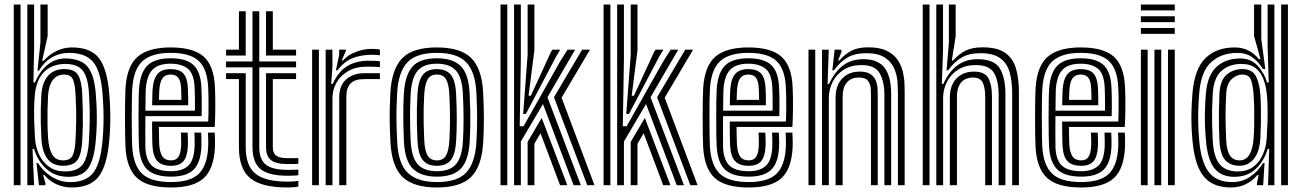

<svg xmlns="http://www.w3.org/2000/svg" viewBox="-20 -820 5763 850"><path d="M41 0V-800H71V0ZM101 0V-800H131V-603L128 -454.5H134.8Q157 -507.5 192.6 -535Q228.2 -562.5 273.5 -561.2Q340.8 -559.2 369.1 -523.1Q397.5 -487 404 -406Q407.2 -366.2 408.2 -332.5Q409.2 -298.8 408.2 -266.2Q407.2 -233.8 404 -197.8Q396.5 -112 370 -74.6Q343.5 -37.2 282.5 -37.2Q224 -37.2 185 -72.8Q146 -108.2 130.8 -160.8L124 -160.5L131 0ZM266.8 -61Q324.2 -61 347.1 -93.2Q370 -125.5 374 -200Q376.2 -242.2 377.2 -287.9Q378.2 -333.5 374 -405Q370 -475.8 347.2 -506.4Q324.5 -537 268.2 -537Q232.8 -537 203.8 -522.5Q174.8 -508 156.4 -476.9Q138 -445.8 133.8 -396.2Q131.8 -371.5 131.1 -342.4Q130.5 -313.2 131.5 -280.1Q132.5 -247 134.8 -210Q137.5 -168.2 153.6 -134.5Q169.8 -100.8 198.4 -80.9Q227 -61 266.8 -61ZM259 -86.2Q212.8 -86.2 189.5 -117.6Q166.2 -149 163 -209.5Q161.2 -242.8 160.6 -274.8Q160 -306.8 160.6 -337.4Q161.2 -368 162.8 -397Q166 -453.8 192.2 -484Q218.5 -514.2 264 -514.2Q310.8 -514.2 326.1 -487.2Q341.5 -460.2 344 -405.8Q345.8 -364.8 346.5 -332.2Q347.2 -299.8 346.8 -268.4Q346.2 -237 344.2 -199Q341.2 -138.8 323.4 -112.5Q305.5 -86.2 259 -86.2ZM259 -110Q290.2 -110 301 -130.8Q311.8 -151.5 314.2 -199Q316.5 -242 317.4 -288.1Q318.2 -334.2 314.2 -405Q311.8 -451.2 301.8 -470.6Q291.8 -490 264 -490Q231.5 -490 213.5 -465.2Q195.5 -440.5 192.8 -397Q191 -366.2 190.4 -333.8Q189.8 -301.2 190.4 -269.6Q191 -238 192.8 -210Q196 -161.8 211.2 -135.9Q226.5 -110 259 -110ZM297.8 10Q261.8 10 230.4 -4.1Q199 -18.2 176.8 -44.8H170.8L181 -9.2V0H152.5L141.5 -98.2H148.2Q171.2 -60.5 209.5 -37.1Q247.8 -13.8 291 -13.8Q360.2 -13.8 392.8 -55Q425.2 -96.2 434 -199.2Q437 -232.5 438 -265.2Q439 -298 438 -332.9Q437 -367.8 433.8 -406.5Q426 -505.8 392.2 -545.8Q358.5 -585.8 286 -585.8Q243.5 -585.8 209 -565.5Q174.5 -545.2 153 -507.5H146L159 -631.5V-800H191V-660.5L166.5 -551H173.5Q198.8 -579.5 231 -594.8Q263.2 -610 298 -610Q381.8 -610 418.2 -562.5Q454.8 -515 463.8 -405Q466.8 -367.8 467.8 -334.1Q468.8 -300.5 467.9 -267.5Q467 -234.5 463.8 -199Q453.8 -85.5 416.5 -37.8Q379.2 10 297.8 10Z M737.5 10Q633 10 587 -31.9Q541 -73.8 535.5 -167.5Q534.5 -187 533.9 -223.2Q533.2 -259.5 533.2 -300.6Q533.2 -341.8 533.9 -377Q534.5 -412.2 535.5 -429.8Q542 -528.8 590 -569.4Q638 -610 735.5 -610Q836 -610 881.5 -569.6Q927 -529.2 931.5 -436Q932.5 -415.2 932.9 -392.9Q933.2 -370.5 933.1 -347.5Q933 -324.5 932.4 -301.9Q931.8 -279.2 930.5 -258H683.2Q683.5 -242.8 683.8 -226.4Q684 -210 684.4 -197.2Q684.8 -184.5 685 -179.8Q687.5 -143.8 699.4 -126.9Q711.2 -110 737.5 -110Q759.2 -110 769.6 -125.1Q780 -140.2 781.8 -175Q782.2 -182.5 782 -197.1Q781.8 -211.8 780.8 -233H810.8Q811.8 -213 812 -197.4Q812.2 -181.8 811.8 -173.8Q809.5 -126.8 792.1 -106.4Q774.8 -86 737.5 -86Q695.8 -86 676.5 -107Q657.2 -128 654.8 -176.2Q654.2 -187.5 653.9 -204Q653.5 -220.5 653.4 -240.5Q653.2 -260.5 653.2 -282H901.8Q902.5 -298.5 902.9 -317.2Q903.2 -336 903.2 -355.9Q903.2 -375.8 902.9 -395.6Q902.5 -415.5 901.5 -434.5Q897.5 -515.8 859.1 -550.9Q820.8 -586 735.5 -586Q652.2 -586 611.8 -550.2Q571.2 -514.5 565.5 -428Q564.2 -409.2 563.8 -373Q563.2 -336.8 563.2 -295.8Q563.2 -254.8 563.9 -220.4Q564.5 -186 565.2 -170.8Q570.2 -88.8 608.8 -51.4Q647.2 -14 737.5 -14Q821.5 -14 859.5 -50.1Q897.5 -86.2 901.5 -169Q902 -180 901.9 -191.1Q901.8 -202.2 901.4 -213Q901 -223.8 900.5 -233H930.5Q931.2 -219.8 931.8 -202Q932.2 -184.2 931.5 -168Q927 -72.5 881.9 -31.2Q836.8 10 737.5 10ZM737.5 -38Q666 -38 632.8 -68.8Q599.5 -99.5 595.2 -171.8Q594.2 -187.2 593.8 -221.2Q593.2 -255.2 593.2 -295.6Q593.2 -336 593.8 -371.8Q594.2 -407.5 595.5 -426.2Q600.5 -498.5 632.8 -530.2Q665 -562 735.5 -562Q803.8 -562 836 -532.8Q868.2 -503.5 871.5 -433.8Q872.5 -414.2 872.9 -392.9Q873.2 -371.5 873.2 -349.6Q873.2 -327.8 872.5 -306H623.5Q623.2 -264.5 623.2 -233.4Q623.2 -202.2 623.5 -174Q624.5 -114 650.9 -88Q677.2 -62 737.5 -62Q786 -62 812.2 -85.2Q838.5 -108.5 841.5 -170.5Q842 -184.5 841.8 -200Q841.5 -215.5 840.5 -233H870.5Q871.2 -217.8 871.8 -202Q872.2 -186.2 871.5 -169.8Q868.2 -99.5 837 -68.8Q805.8 -38 737.5 -38ZM623.8 -330H843Q843.2 -349.5 843.1 -366.8Q843 -384 842.6 -400.4Q842.2 -416.8 841.5 -433.2Q838.8 -494.5 811.1 -516.2Q783.5 -538 735.5 -538Q681.2 -538 655.4 -511.8Q629.5 -485.5 625.2 -424Q625 -417.8 624.5 -391.2Q624 -364.8 623.8 -330ZM653.5 -354Q653.8 -367.2 654 -380.9Q654.2 -394.5 654.6 -405.6Q655 -416.8 655.2 -422.2Q658.8 -471.5 677.5 -492.8Q696.2 -514 735.5 -514Q775 -514 792.4 -494Q809.8 -474 811.8 -430Q812.2 -420 812.6 -406.9Q813 -393.8 813.1 -379.9Q813.2 -366 813.2 -354ZM683.8 -378H783Q783 -386.2 782.8 -395.5Q782.5 -404.8 782.2 -413.6Q782 -422.5 781.8 -429Q780.2 -461 769.5 -475.5Q758.8 -490 735.5 -490Q711.2 -490 699.5 -474Q687.8 -458 685.2 -420.8Q685 -416.5 684.8 -410.5Q684.5 -404.5 684.2 -396.5Q684 -388.5 683.8 -378Z M1252.8 -42Q1169.8 -42 1133.8 -71.2Q1097.8 -100.5 1097.8 -168V-522H980.8V-548H1097.8V-770H1127.8V-548H1290.8V-522H1127.8V-168Q1127.8 -114.5 1156.8 -91.2Q1185.8 -68 1252.8 -68Q1264.8 -68 1276.2 -68.2Q1287.8 -68.5 1300.8 -69.2V-44.2Q1290.8 -43 1279.4 -42.5Q1268 -42 1252.8 -42ZM1252.8 10Q1137.8 10 1087.8 -31.2Q1037.8 -72.5 1037.8 -168V-470H980.8V-496H1067.8V-168Q1067.8 -86.8 1110.6 -51.4Q1153.5 -16 1252.8 -16Q1268.5 -16 1280.1 -16.8Q1291.8 -17.5 1300.8 -19.2V5.8Q1283 10 1252.8 10ZM1252.8 -93.8Q1202 -93.8 1179.9 -111Q1157.8 -128.2 1157.8 -168V-496H1290.8V-470H1187.8V-168Q1187.8 -142.2 1202.9 -131Q1218 -119.8 1252.8 -119.8Q1275.8 -119.8 1287.1 -119.8Q1298.5 -119.8 1300.8 -120V-95Q1293.8 -94.5 1282.9 -94.1Q1272 -93.8 1252.8 -93.8ZM980.8 -574V-600H1037.8V-770H1067.8V-574ZM1157.8 -574V-770H1187.8V-600H1290.8V-574Z M1421.8 0V-600H1451.5L1451.8 -528L1446.2 -448.5H1453Q1477.8 -503 1517.1 -527.1Q1556.5 -551.2 1610.8 -551.2Q1625.2 -551.2 1640.5 -550.5Q1655.8 -549.8 1661.8 -549V-523Q1654.2 -523.8 1637.4 -524.4Q1620.5 -525 1605 -525Q1555.2 -525 1521 -505.1Q1486.8 -485.2 1469.2 -453.4Q1451.8 -421.5 1451.8 -385.2V0ZM1361.8 0V-600H1391.8V0ZM1481.8 0V-388Q1481.8 -442.5 1513.4 -469.2Q1545 -496 1591 -496Q1609 -496 1627.2 -496Q1645.5 -496 1661.8 -496V-469.8Q1645.8 -470 1626.5 -469.9Q1607.2 -469.8 1591 -469.8Q1551 -469.8 1532.1 -450.6Q1513.2 -431.5 1513.2 -391.2V0ZM1467.2 -508.5 1481.5 -577.5V-600H1511.2L1511.8 -596L1492.5 -552H1498Q1518.8 -575.8 1553.9 -589.6Q1589 -603.5 1625 -603.5Q1633.2 -603.5 1643.2 -602.9Q1653.2 -602.2 1661.8 -601V-575Q1654.8 -576.2 1646.1 -576.9Q1637.5 -577.5 1627.2 -577.5Q1577.2 -577.5 1539.5 -561.9Q1501.8 -546.2 1474 -508.5Z M1914.2 10Q1810.5 10 1762.2 -36.5Q1714 -83 1708.5 -190.8Q1706.2 -235 1705.5 -271.6Q1704.8 -308.2 1705.5 -341.9Q1706.2 -375.5 1708.2 -410Q1714.2 -514 1760.4 -562Q1806.5 -610 1914.2 -610Q2018.8 -610 2066.1 -563.1Q2113.5 -516.2 2119 -410Q2122.5 -342 2122.2 -291.4Q2122 -240.8 2119.2 -191Q2113.2 -84.5 2066.2 -37.2Q2019.2 10 1914.2 10ZM1914.2 -14Q2006 -14 2045 -57.1Q2084 -100.2 2089.2 -192.8Q2092 -242 2092.2 -290.4Q2092.5 -338.8 2089 -408.8Q2084.2 -502.5 2043.9 -544.2Q2003.5 -586 1914.2 -586Q1823.2 -586 1783.4 -543.8Q1743.5 -501.5 1738.2 -408.2Q1736.5 -377.8 1735.6 -346Q1734.8 -314.2 1735.4 -276.8Q1736 -239.2 1738.5 -191.2Q1743.5 -93.5 1786.2 -53.8Q1829 -14 1914.2 -14ZM1914.2 -38Q1844.2 -38 1808.4 -72.5Q1772.5 -107 1768.2 -194.2Q1766.2 -234.2 1765.6 -271.4Q1765 -308.5 1765.6 -342.1Q1766.2 -375.8 1768 -405.2Q1772.8 -487 1805.5 -524.5Q1838.2 -562 1914.2 -562Q1985.5 -562 2020.1 -527Q2054.8 -492 2059 -408.2Q2061.2 -363.8 2061.9 -327Q2062.5 -290.2 2061.9 -258.2Q2061.2 -226.2 2059.5 -195.8Q2054.8 -111 2021.2 -74.5Q1987.8 -38 1914.2 -38ZM1914.2 -62Q1972 -62 1998.8 -93.2Q2025.5 -124.5 2029.5 -196.8Q2032 -238 2032.2 -289.4Q2032.5 -340.8 2029.2 -405Q2025.8 -477.2 1998.4 -507.6Q1971 -538 1914.2 -538Q1856 -538 1829.1 -507Q1802.2 -476 1798 -404.2Q1796.5 -377.8 1795.8 -346Q1795 -314.2 1795.5 -276.8Q1796 -239.2 1798.2 -195.5Q1802 -122.5 1829.8 -92.2Q1857.5 -62 1914.2 -62ZM1914.2 -86Q1872 -86 1851.6 -111.5Q1831.2 -137 1828.2 -197Q1826.2 -236.2 1825.6 -270.5Q1825 -304.8 1825.6 -337.1Q1826.2 -369.5 1828 -403Q1831.5 -462.5 1851.4 -488.2Q1871.2 -514 1914.2 -514Q1955 -514 1975.6 -489.4Q1996.2 -464.8 1999.2 -404Q2002.2 -343.8 2002.2 -293.6Q2002.2 -243.5 1999.5 -198Q1996.2 -138 1976.4 -112Q1956.5 -86 1914.2 -86ZM1914.2 -110Q1942.5 -110 1954.8 -131.9Q1967 -153.8 1969.5 -199.5Q1972 -242 1972.2 -289.8Q1972.5 -337.5 1969.2 -402.5Q1967.2 -446.5 1955 -468.2Q1942.8 -490 1914.2 -490Q1885.5 -490 1873.1 -468.5Q1860.8 -447 1858 -401.5Q1856.2 -369.5 1855.6 -338.9Q1855 -308.2 1855.6 -274.2Q1856.2 -240.2 1858.2 -198Q1860.5 -151.2 1873.6 -130.6Q1886.8 -110 1914.2 -110Z M2255.8 0V-800H2285.8V-556.5L2280.8 -261H2297.8L2457.8 -544.8L2492.5 -600H2526L2403.5 -389.5L2551.5 0H2519.5L2383.8 -359.5L2285.8 -193.5V0ZM2315.8 0V-192L2378.2 -297.8L2491.5 0H2459.5L2373 -230L2345.8 -183.8V0ZM2195.8 0V-800H2225.8V0ZM2579.8 0 2432.5 -389.5 2557 -600H2591.8L2466.2 -387.5L2611.8 0ZM2296 -315.5 2315.8 -576.2V-800H2345.8V-597.5L2320 -396.2H2330L2418.5 -588.5L2425.2 -600H2460.2L2442.5 -570.5L2308 -315.5Z M2712.2 0V-800H2742.2V-556.5L2737.2 -261H2754.2L2914.2 -544.8L2949 -600H2982.5L2860 -389.5L3008 0H2976L2840.2 -359.5L2742.2 -193.5V0ZM2772.2 0V-192L2834.8 -297.8L2948 0H2916L2829.5 -230L2802.2 -183.8V0ZM2652.2 0V-800H2682.2V0ZM3036.2 0 2889 -389.5 3013.5 -600H3048.2L2922.8 -387.5L3068.2 0ZM2752.5 -315.5 2772.2 -576.2V-800H2802.2V-597.5L2776.5 -396.2H2786.5L2875 -588.5L2881.8 -600H2916.8L2899 -570.5L2764.5 -315.5Z M3295 10Q3190.5 10 3144.5 -31.9Q3098.5 -73.8 3093 -167.5Q3092 -187 3091.4 -223.2Q3090.8 -259.5 3090.8 -300.6Q3090.8 -341.8 3091.4 -377Q3092 -412.2 3093 -429.8Q3099.5 -528.8 3147.5 -569.4Q3195.5 -610 3293 -610Q3393.5 -610 3439 -569.6Q3484.5 -529.2 3489 -436Q3490 -415.2 3490.4 -392.9Q3490.8 -370.5 3490.6 -347.5Q3490.5 -324.5 3489.9 -301.9Q3489.2 -279.2 3488 -258H3240.8Q3241 -242.8 3241.2 -226.4Q3241.5 -210 3241.9 -197.2Q3242.2 -184.5 3242.5 -179.8Q3245 -143.8 3256.9 -126.9Q3268.8 -110 3295 -110Q3316.8 -110 3327.1 -125.1Q3337.5 -140.2 3339.2 -175Q3339.8 -182.5 3339.5 -197.1Q3339.2 -211.8 3338.2 -233H3368.2Q3369.2 -213 3369.5 -197.4Q3369.8 -181.8 3369.2 -173.8Q3367 -126.8 3349.6 -106.4Q3332.2 -86 3295 -86Q3253.2 -86 3234 -107Q3214.8 -128 3212.2 -176.2Q3211.8 -187.5 3211.4 -204Q3211 -220.5 3210.9 -240.5Q3210.8 -260.5 3210.8 -282H3459.2Q3460 -298.5 3460.4 -317.2Q3460.8 -336 3460.8 -355.9Q3460.8 -375.8 3460.4 -395.6Q3460 -415.5 3459 -434.5Q3455 -515.8 3416.6 -550.9Q3378.2 -586 3293 -586Q3209.8 -586 3169.2 -550.2Q3128.8 -514.5 3123 -428Q3121.8 -409.2 3121.2 -373Q3120.8 -336.8 3120.8 -295.8Q3120.8 -254.8 3121.4 -220.4Q3122 -186 3122.8 -170.8Q3127.8 -88.8 3166.2 -51.4Q3204.8 -14 3295 -14Q3379 -14 3417 -50.1Q3455 -86.2 3459 -169Q3459.5 -180 3459.4 -191.1Q3459.2 -202.2 3458.9 -213Q3458.5 -223.8 3458 -233H3488Q3488.8 -219.8 3489.2 -202Q3489.8 -184.2 3489 -168Q3484.5 -72.5 3439.4 -31.2Q3394.2 10 3295 10ZM3295 -38Q3223.5 -38 3190.2 -68.8Q3157 -99.5 3152.8 -171.8Q3151.8 -187.2 3151.2 -221.2Q3150.8 -255.2 3150.8 -295.6Q3150.8 -336 3151.2 -371.8Q3151.8 -407.5 3153 -426.2Q3158 -498.5 3190.2 -530.2Q3222.5 -562 3293 -562Q3361.2 -562 3393.5 -532.8Q3425.8 -503.5 3429 -433.8Q3430 -414.2 3430.4 -392.9Q3430.8 -371.5 3430.8 -349.6Q3430.8 -327.8 3430 -306H3181Q3180.8 -264.5 3180.8 -233.4Q3180.8 -202.2 3181 -174Q3182 -114 3208.4 -88Q3234.8 -62 3295 -62Q3343.5 -62 3369.8 -85.2Q3396 -108.5 3399 -170.5Q3399.5 -184.5 3399.2 -200Q3399 -215.5 3398 -233H3428Q3428.8 -217.8 3429.2 -202Q3429.8 -186.2 3429 -169.8Q3425.8 -99.5 3394.5 -68.8Q3363.2 -38 3295 -38ZM3181.2 -330H3400.5Q3400.8 -349.5 3400.6 -366.8Q3400.5 -384 3400.1 -400.4Q3399.8 -416.8 3399 -433.2Q3396.2 -494.5 3368.6 -516.2Q3341 -538 3293 -538Q3238.8 -538 3212.9 -511.8Q3187 -485.5 3182.8 -424Q3182.5 -417.8 3182 -391.2Q3181.5 -364.8 3181.2 -330ZM3211 -354Q3211.2 -367.2 3211.5 -380.9Q3211.8 -394.5 3212.1 -405.6Q3212.5 -416.8 3212.8 -422.2Q3216.2 -471.5 3235 -492.8Q3253.8 -514 3293 -514Q3332.5 -514 3349.9 -494Q3367.2 -474 3369.2 -430Q3369.8 -420 3370.1 -406.9Q3370.5 -393.8 3370.6 -379.9Q3370.8 -366 3370.8 -354ZM3241.2 -378H3340.5Q3340.5 -386.2 3340.2 -395.5Q3340 -404.8 3339.8 -413.6Q3339.5 -422.5 3339.2 -429Q3337.8 -461 3327 -475.5Q3316.2 -490 3293 -490Q3268.8 -490 3257 -474Q3245.2 -458 3242.8 -420.8Q3242.5 -416.5 3242.2 -410.5Q3242 -404.5 3241.8 -396.5Q3241.5 -388.5 3241.2 -378Z M3955.2 0V-405.8Q3955.2 -424.2 3953.6 -453.9Q3952 -483.5 3940.2 -513.5Q3928.5 -543.5 3899.1 -564Q3869.8 -584.5 3814.2 -584.5Q3764.8 -584.5 3731.9 -565.4Q3699 -546.2 3671.5 -508.5H3664.8L3675 -600H3704.8L3705.2 -590L3690 -552H3695.5Q3722.2 -581.5 3750.5 -596Q3778.8 -610.5 3824 -610.5Q3874.5 -610.5 3905.6 -595.1Q3936.8 -579.8 3953.4 -555.5Q3970 -531.2 3976.6 -503.9Q3983.2 -476.5 3984.1 -451.9Q3985 -427.2 3985 -411.8V0ZM3559.2 0V-600H3589.2V0ZM3679.2 0V-388Q3679.2 -423.8 3692.4 -449.5Q3705.5 -475.2 3729.5 -489.1Q3753.5 -503 3786 -503Q3818.5 -503 3835.2 -490.8Q3852 -478.5 3858.4 -460.4Q3864.8 -442.2 3865.2 -424Q3865.8 -405.8 3865.8 -393.8V0H3835.8V-392Q3835.8 -406.5 3835 -426.5Q3834.2 -446.5 3823.2 -461.6Q3812.2 -476.8 3781.5 -476.8Q3760 -476.8 3744 -467.4Q3728 -458 3719.2 -439.1Q3710.5 -420.2 3710.5 -391.2V0ZM3619.2 0V-600H3649L3643.8 -448.5H3650.5Q3675 -502.2 3712.5 -530.4Q3750 -558.5 3805 -558Q3867.8 -557.5 3896.5 -519.2Q3925.2 -481 3925.2 -403.8V0H3895.2V-399.8Q3895.2 -458.2 3874.8 -495.1Q3854.2 -532 3793.8 -532Q3747.8 -532 3715.4 -511.4Q3683 -490.8 3666.1 -457.4Q3649.2 -424 3649.2 -385.2V0Z M4461 0V-405.8Q4461 -461 4449.4 -501.1Q4437.8 -541.2 4407.2 -562.9Q4376.8 -584.5 4320 -584.5Q4270.5 -584.5 4237.6 -565.4Q4204.8 -546.2 4177.2 -508.5H4170.5L4180.8 -631V-800H4210.8V-660L4193.8 -552H4199.2Q4226 -581.8 4255.2 -596.1Q4284.5 -610.5 4329.8 -610.5Q4394.5 -610.5 4429.4 -586.4Q4464.2 -562.2 4477.5 -517.8Q4490.8 -473.2 4490.8 -411.8V0ZM4065 0V-800H4095V0ZM4185 0V-388Q4185 -423.8 4198.1 -449.5Q4211.2 -475.2 4235.2 -489.1Q4259.2 -503 4291.8 -503Q4339.8 -503 4355.6 -473.6Q4371.5 -444.2 4371.5 -393.8V0H4341.5V-392Q4341.5 -433 4330.2 -454.9Q4319 -476.8 4287.2 -476.8Q4265.8 -476.8 4249.8 -467.4Q4233.8 -458 4225.1 -439Q4216.5 -420 4216.5 -391.2V0ZM4125 0V-800H4154.8V-591.5L4149.5 -448.5H4156.2Q4180.8 -502.2 4218.2 -530.4Q4255.8 -558.5 4310.8 -558Q4382 -557.2 4406.5 -516.8Q4431 -476.2 4431 -403.8V0H4401V-399.8Q4401 -463.5 4380 -497.8Q4359 -532 4299.5 -532Q4253.5 -532 4221.2 -511.4Q4189 -490.8 4172.1 -457.4Q4155.2 -424 4155.2 -385.2V0Z M4766.5 10Q4662 10 4616 -31.9Q4570 -73.8 4564.5 -167.5Q4563.5 -187 4562.9 -223.2Q4562.2 -259.5 4562.2 -300.6Q4562.2 -341.8 4562.9 -377Q4563.5 -412.2 4564.5 -429.8Q4571 -528.8 4619 -569.4Q4667 -610 4764.5 -610Q4865 -610 4910.5 -569.6Q4956 -529.2 4960.5 -436Q4961.5 -415.2 4961.9 -392.9Q4962.2 -370.5 4962.1 -347.5Q4962 -324.5 4961.4 -301.9Q4960.8 -279.2 4959.5 -258H4712.2Q4712.5 -242.8 4712.8 -226.4Q4713 -210 4713.4 -197.2Q4713.8 -184.5 4714 -179.8Q4716.5 -143.8 4728.4 -126.9Q4740.2 -110 4766.5 -110Q4788.2 -110 4798.6 -125.1Q4809 -140.2 4810.8 -175Q4811.2 -182.5 4811 -197.1Q4810.8 -211.8 4809.8 -233H4839.8Q4840.8 -213 4841 -197.4Q4841.2 -181.8 4840.8 -173.8Q4838.5 -126.8 4821.1 -106.4Q4803.8 -86 4766.5 -86Q4724.8 -86 4705.5 -107Q4686.2 -128 4683.8 -176.2Q4683.2 -187.5 4682.9 -204Q4682.5 -220.5 4682.4 -240.5Q4682.2 -260.5 4682.2 -282H4930.8Q4931.5 -298.5 4931.9 -317.2Q4932.2 -336 4932.2 -355.9Q4932.2 -375.8 4931.9 -395.6Q4931.5 -415.5 4930.5 -434.5Q4926.5 -515.8 4888.1 -550.9Q4849.8 -586 4764.5 -586Q4681.2 -586 4640.8 -550.2Q4600.2 -514.5 4594.5 -428Q4593.2 -409.2 4592.8 -373Q4592.2 -336.8 4592.2 -295.8Q4592.2 -254.8 4592.9 -220.4Q4593.5 -186 4594.2 -170.8Q4599.2 -88.8 4637.8 -51.4Q4676.2 -14 4766.5 -14Q4850.5 -14 4888.5 -50.1Q4926.5 -86.2 4930.5 -169Q4931 -180 4930.9 -191.1Q4930.8 -202.2 4930.4 -213Q4930 -223.8 4929.5 -233H4959.5Q4960.2 -219.8 4960.8 -202Q4961.2 -184.2 4960.5 -168Q4956 -72.5 4910.9 -31.2Q4865.8 10 4766.5 10ZM4766.5 -38Q4695 -38 4661.8 -68.8Q4628.5 -99.5 4624.2 -171.8Q4623.2 -187.2 4622.8 -221.2Q4622.2 -255.2 4622.2 -295.6Q4622.2 -336 4622.8 -371.8Q4623.2 -407.5 4624.5 -426.2Q4629.5 -498.5 4661.8 -530.2Q4694 -562 4764.5 -562Q4832.8 -562 4865 -532.8Q4897.2 -503.5 4900.5 -433.8Q4901.5 -414.2 4901.9 -392.9Q4902.2 -371.5 4902.2 -349.6Q4902.2 -327.8 4901.5 -306H4652.5Q4652.2 -264.5 4652.2 -233.4Q4652.2 -202.2 4652.5 -174Q4653.5 -114 4679.9 -88Q4706.2 -62 4766.5 -62Q4815 -62 4841.2 -85.2Q4867.5 -108.5 4870.5 -170.5Q4871 -184.5 4870.8 -200Q4870.5 -215.5 4869.5 -233H4899.5Q4900.2 -217.8 4900.8 -202Q4901.2 -186.2 4900.5 -169.8Q4897.2 -99.5 4866 -68.8Q4834.8 -38 4766.5 -38ZM4652.8 -330H4872Q4872.2 -349.5 4872.1 -366.8Q4872 -384 4871.6 -400.4Q4871.2 -416.8 4870.5 -433.2Q4867.8 -494.5 4840.1 -516.2Q4812.5 -538 4764.5 -538Q4710.2 -538 4684.4 -511.8Q4658.5 -485.5 4654.2 -424Q4654 -417.8 4653.5 -391.2Q4653 -364.8 4652.8 -330ZM4682.5 -354Q4682.8 -367.2 4683 -380.9Q4683.2 -394.5 4683.6 -405.6Q4684 -416.8 4684.2 -422.2Q4687.8 -471.5 4706.5 -492.8Q4725.2 -514 4764.5 -514Q4804 -514 4821.4 -494Q4838.8 -474 4840.8 -430Q4841.2 -420 4841.6 -406.9Q4842 -393.8 4842.1 -379.9Q4842.2 -366 4842.2 -354ZM4712.8 -378H4812Q4812 -386.2 4811.8 -395.5Q4811.5 -404.8 4811.2 -413.6Q4811 -422.5 4810.8 -429Q4809.2 -461 4798.5 -475.5Q4787.8 -490 4764.5 -490Q4740.2 -490 4728.5 -474Q4716.8 -458 4714.2 -420.8Q4714 -416.5 4713.8 -410.5Q4713.5 -404.5 4713.2 -396.5Q4713 -388.5 4712.8 -378Z M5030.8 -774V-800H5180.8V-774ZM5030.8 -670V-696H5180.8V-670ZM5030.8 -722V-748H5180.8V-722ZM5150.8 0V-600H5180.8V0ZM5030.8 0V-600H5060.8V0ZM5090.8 0V-600H5120.8V0Z M5681.8 0H5651.8V-800H5681.8ZM5621.8 0H5593.8L5598.8 -160.5L5592 -160.8Q5576.5 -107.2 5539.2 -72.2Q5502 -37.2 5444.2 -37.2Q5386.5 -37.2 5356.4 -74.8Q5326.2 -112.2 5318.8 -198.8Q5315.5 -235.2 5314.5 -267.9Q5313.5 -300.5 5314.5 -333.5Q5315.5 -366.5 5318.5 -404.5Q5325 -486.5 5365.5 -523.9Q5406 -561.2 5470.2 -561.2Q5518.8 -561.2 5548 -528.8Q5577.2 -496.2 5589.8 -454.5H5596.8L5591.8 -615V-800H5621.8ZM5460 -61Q5500 -61 5527.5 -80.9Q5555 -100.8 5570.2 -134.5Q5585.5 -168.2 5588 -210Q5590.5 -249.5 5591.4 -283.1Q5592.2 -316.8 5591.6 -345Q5591 -373.2 5589 -396.2Q5585.8 -435.8 5574.1 -467.6Q5562.5 -499.5 5538.9 -518.2Q5515.2 -537 5475.5 -537Q5422.8 -537 5387.9 -506.5Q5353 -476 5348.8 -404Q5346.8 -369.8 5346.1 -337.4Q5345.5 -305 5346.1 -271.2Q5346.8 -237.5 5348.8 -199.5Q5352.8 -125.2 5379.5 -93.1Q5406.2 -61 5460 -61ZM5467.8 -86.2Q5426.2 -86.2 5403.9 -111.6Q5381.5 -137 5378.5 -199Q5377 -233 5376.4 -265.4Q5375.8 -297.8 5376.4 -331.6Q5377 -365.5 5378.5 -403.8Q5381.2 -464.8 5410.6 -489.5Q5440 -514.2 5479.8 -514.2Q5524.5 -514.2 5540.9 -480.8Q5557.2 -447.2 5560 -397Q5561.8 -368.8 5562.2 -338.1Q5562.8 -307.5 5562.1 -275.2Q5561.5 -243 5559.8 -210Q5556.5 -148 5531.2 -117.1Q5506 -86.2 5467.8 -86.2ZM5467.8 -110Q5496.5 -110 5511.6 -135.9Q5526.8 -161.8 5530 -210Q5531.8 -235.5 5532.4 -267.4Q5533 -299.2 5532.5 -332.8Q5532 -366.2 5530 -397Q5527.5 -439 5518.9 -464.5Q5510.2 -490 5479.8 -490Q5454.8 -490 5432.9 -469.9Q5411 -449.8 5408.5 -405Q5405.5 -351.5 5405.6 -303.4Q5405.8 -255.2 5408.5 -198.5Q5411 -151.2 5425.8 -130.6Q5440.5 -110 5467.8 -110ZM5429 10Q5349.2 10 5309 -38.9Q5268.8 -87.8 5259 -199Q5255.8 -235.8 5254.8 -268.6Q5253.8 -301.5 5254.9 -334.6Q5256 -367.8 5259 -405.2Q5267.8 -515.2 5316.6 -562.6Q5365.5 -610 5445.8 -610Q5479.2 -610 5506 -596.8Q5532.8 -583.5 5553.2 -558H5560.5L5531.8 -660.5V-800H5563.8V-647.5L5581.5 -514.2L5570.8 -514.5Q5551.8 -546.5 5524.5 -566.1Q5497.2 -585.8 5457.8 -585.8Q5387 -585.8 5341.6 -544.5Q5296.2 -503.2 5288.8 -404.8Q5286 -367.5 5284.9 -333.9Q5283.8 -300.2 5284.8 -267.6Q5285.8 -235 5288.8 -200.2Q5297 -103 5331.2 -58.4Q5365.5 -13.8 5435.8 -13.8Q5479 -13.8 5513.9 -37.1Q5548.8 -60.5 5571.5 -98.2H5578.2L5572.2 0H5544.8V-9.2L5552 -44.8H5546Q5523.8 -18.2 5494.2 -4.1Q5464.8 10 5429 10Z"/></svg>

Font: Big Shoulders Inline Display Thin Black
Style: Regular
Weight: 900
Version: Version 2.002